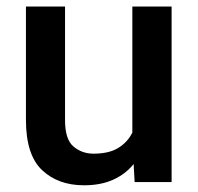

<svg xmlns="http://www.w3.org/2000/svg" viewBox="-20 -548 596 578"><path d="M385.3 0 382.3 -54.2Q357.9 -23.9 320.8 -7.1Q283.7 9.8 232.9 9.8Q154.8 9.8 106.4 -36.1Q58.1 -82 58.1 -187V-528.3H175.8V-186Q175.8 -128.4 201.2 -106.9Q226.6 -85.4 261.7 -85.4Q308.1 -85.4 336.2 -102.8Q364.3 -120.1 378.4 -148.9V-528.3H496.6V0Z"/></svg>

Font: Vazirmatn RD Medium
Style: Regular
Weight: 500
Designer: Saber Rastikerdar
Foundry: Saber Rastikerdar
Version: Version 33.003